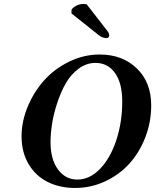

<svg xmlns="http://www.w3.org/2000/svg" viewBox="-20 -931 777 961"><path d="M232.9 -220.2Q232.9 -133.3 270.3 -82.8Q307.6 -32.2 367.2 -32.2Q429.2 -32.2 481.2 -86.4Q533.2 -140.6 562.5 -230.5Q591.8 -320.3 591.8 -422.9Q591.8 -515.6 555.4 -565.9Q519 -616.2 458 -616.2Q412.1 -616.2 373 -586.9Q334 -557.6 308.8 -513.2Q283.7 -468.8 265.9 -414.1Q248 -359.4 240.5 -309.8Q232.9 -260.3 232.9 -220.2ZM87.9 -249Q87.9 -323.2 118.7 -397.2Q149.4 -471.2 200.9 -528.8Q252.4 -586.4 325.9 -622.3Q399.4 -658.2 479 -658.2Q592.8 -658.2 664.8 -588.6Q736.8 -519 736.8 -403.8Q736.8 -319.3 707 -242.9Q677.2 -166.5 626.7 -111.1Q576.2 -55.7 505.4 -22.9Q434.6 9.8 356 9.8Q279.3 9.8 219.2 -20Q159.2 -49.8 123.5 -109.1Q87.9 -168.5 87.9 -249ZM414.1 -909.2 516.1 -777.8Q526.9 -764.2 526.9 -753.9Q526.9 -748.5 522.9 -744.4Q519 -740.2 513.2 -740.2Q492.7 -740.2 473.1 -755.9L337.9 -863.8V-881.8Q343.3 -892.1 360.1 -901.6Q377 -911.1 397.9 -911.1Q408.2 -911.1 414.1 -909.2Z"/></svg>

Font: Common Serif
Style: Bold Italic
Weight: 700
Italic angle: -12°
Designer: Philipp H. Poll, Khaled Hosny
Foundry: Stefan Peev, Context Ltd.
Version: Version 1.026